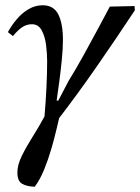

<svg xmlns="http://www.w3.org/2000/svg" viewBox="-20 -495 532 729"><path d="M112 214Q81 213 63.5 202.5Q46 192 46 160Q46 131 63 96.5Q80 62 104 24Q128 -14 149 -53Q154 -112 156.5 -165.5Q159 -219 159 -263Q159 -291 155 -323.5Q151 -356 138.5 -379.5Q126 -403 101 -403Q82 -403 65.5 -392.5Q49 -382 29 -358L10 -373Q24 -399 44 -422.5Q64 -446 89 -460.5Q114 -475 142 -475Q184 -475 201.5 -440Q219 -405 219 -343Q219 -310 214.5 -266Q210 -222 204.5 -180.5Q199 -139 195 -113H217L207 -57Q202 -36 194 -2Q186 32 174.5 71.5Q163 111 147.5 149Q132 187 112 214ZM195 -34 194 -99 240 -187Q269 -234 298 -286.5Q327 -339 353 -387.5Q379 -436 397 -470L491 -472L492 -456Q424 -353 349.5 -245.5Q275 -138 195 -34Z"/></svg>

Font: STIX Two Text
Style: Italic
Weight: 400
Italic angle: -12°
Designer: Ross Mills, John Hudson & Paul Hanslow, Tiro Typeworks Ltd; with prior portions MicroPress Inc. and Coen Hoffman, Elsevi
Foundry: Tiro Typeworks Ltd
Version: Version 2.13 b171